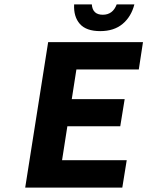

<svg xmlns="http://www.w3.org/2000/svg" viewBox="-20 -850 668 870"><path d="M434.1 -709Q370.6 -709 341.8 -741.7Q313 -774.4 315.9 -830.1H396Q399.4 -783.2 445.8 -783.2Q491.2 -783.2 508.8 -830.1H588.9Q574.7 -774.4 535.6 -741.7Q496.6 -709 434.1 -709ZM94.2 0 198.2 -659.2H627.9L608.9 -535.2H326.2L305.2 -400.9H544.9L524.9 -277.8H285.2L261.2 -124H554.2L534.2 0Z"/></svg>

Font: Office Code Pro Bold Italic
Style: Regular
Weight: 700
Italic angle: -9°
Designer: Nathan Rutzky & Paul D. Hunt
Foundry: Adobe Systems Incorporated
Version: Version 1.004;PS 001.004;hotconv 1.0.70;makeotf.lib2.5.58329